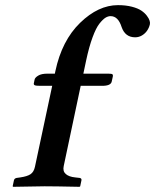

<svg xmlns="http://www.w3.org/2000/svg" viewBox="-20 -718 598 740"><path d="M114.7 -75.2 181.2 -387.2H135.3Q118.7 -387.2 114 -389.4Q109.4 -391.6 110.4 -397L113.3 -411.1Q114.7 -418.9 127.2 -426.5Q139.6 -434.1 162.1 -434.1H191.4L193.4 -443.8Q218.3 -561.5 288.6 -629.9Q358.9 -698.2 434.6 -698.2Q464.8 -698.2 488.3 -692.1Q511.7 -686 524.9 -677Q538.1 -668 546.1 -657.2Q554.2 -646.5 556.6 -638.2Q559.1 -629.9 557.6 -624Q554.7 -611.3 547.1 -600.1Q539.6 -588.9 527.3 -581.5Q515.1 -574.2 501 -574.2Q462.4 -574.2 448.7 -613.8Q435.5 -655.8 406.2 -655.8Q396.5 -655.8 386.5 -649.7Q376.5 -643.6 363.3 -627Q350.1 -610.4 336.7 -574Q323.2 -537.6 312 -484.9L301.3 -434.1H397.5Q410.6 -434.1 413.3 -431.6Q416 -429.2 415 -423.8L410.6 -403.8Q407.2 -386.7 372.1 -387.2H291L225.6 -78.1Q221.2 -58.1 233.4 -47.4Q245.6 -36.6 270 -34.2L287.6 -32.2Q295.4 -30.3 293.9 -22.9L289.1 0L286.6 2Q190.9 0 151.9 0L30.8 2L28.8 0L33.7 -22.9Q35.2 -30.3 43.9 -32.2L58.1 -34.2Q85 -38.1 97.7 -46.6Q110.4 -55.2 114.7 -75.2Z"/></svg>

Font: Linux Libertine Slanted
Style: Semibold Slanted
Weight: 600
Designer: Philipp H. Poll
Foundry: Philipp H. Poll
Version: Version 5.1.1